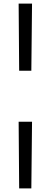

<svg xmlns="http://www.w3.org/2000/svg" viewBox="-20 -780 283 1071"><path d="M158.7 -759.8 154.8 -385.3H86.9L84 -759.8ZM158.7 -101.1 154.8 271H86.9L84 -101.1Z"/></svg>

Font: DimaThulth2
Style: Regular
Weight: 400
Designer: R.Balvardi
Foundry: R.Balvardi (R.Balvardi@gmail.com)
Version: Version 1.00;November 13, 2018;FontCreator 11.5.0.2427 64-bi